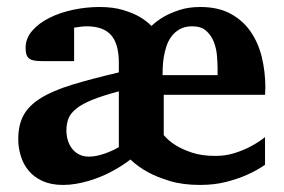

<svg xmlns="http://www.w3.org/2000/svg" viewBox="-20 -521 811 549"><path d="M602.1 -327.1Q602.1 -342.3 600.3 -362.5Q598.6 -382.8 591.3 -401.4Q584 -419.9 569.6 -432.9Q555.2 -445.8 529.8 -445.8Q508.8 -445.8 494.4 -437.7Q480 -429.7 470.5 -417Q460.9 -404.3 455.8 -388.4Q450.7 -372.6 448.2 -356.9Q445.8 -341.3 445.3 -327.9Q444.8 -314.5 444.8 -306.2H602.1ZM319.8 -259.8Q272 -247.1 242.4 -234.9Q212.9 -222.7 196.8 -209.2Q180.7 -195.8 175.3 -180.9Q169.9 -166 169.9 -147.9Q169.9 -132.8 174.1 -119.4Q178.2 -106 186.3 -95.7Q194.3 -85.4 206.3 -79.3Q218.3 -73.2 233.9 -73.2Q248.5 -73.2 263.7 -77.1Q278.8 -81.1 291.5 -86.4Q306.2 -92.3 319.8 -100.1ZM738.8 -270Q738.8 -267.6 738.5 -263.9Q738.3 -260.3 738.3 -257.3Q737.8 -253.4 737.8 -250H448.2V-134.8Q462.4 -117.7 483.4 -105Q501.5 -93.8 529.3 -84.5Q557.1 -75.2 596.2 -75.2Q625.5 -75.2 651.4 -83.5Q677.2 -91.8 696.3 -102.1Q718.8 -113.8 737.8 -128.9V-49.8Q714.8 -33.7 686 -21Q661.1 -9.8 627.2 -1Q593.3 7.8 551.8 7.8Q502.9 7.8 465.8 -3.4Q428.7 -14.6 403.8 -28.3Q374 -44.4 353 -64.9Q326.2 -44.4 294.9 -28.3Q281.7 -21.5 266.1 -15.1Q250.5 -8.8 233.2 -3.7Q215.8 1.5 197.5 4.6Q179.2 7.8 160.2 7.8Q126.5 7.8 102.1 -3.2Q77.6 -14.2 62.3 -32.5Q46.9 -50.8 39.6 -74.5Q32.2 -98.1 32.2 -123Q32.2 -164.1 47.6 -191.9Q63 -219.7 96.9 -240.7Q130.9 -261.7 185.8 -278.6Q240.7 -295.4 319.8 -314V-341.8Q319.8 -395.5 297.6 -420.7Q275.4 -445.8 227.1 -445.8Q222.2 -445.8 216.3 -445.3Q210.4 -444.8 205.1 -443.8Q198.7 -442.9 191.9 -441.9V-346.2H102.1Q87.4 -346.2 77.9 -347.9Q68.4 -349.6 63 -354Q57.6 -358.4 55.4 -365.7Q53.2 -373 53.2 -383.8Q53.2 -411.6 72.3 -433.3Q91.3 -455.1 121.8 -470.2Q152.3 -485.4 189.9 -493.2Q227.5 -501 264.2 -501Q303.7 -501 331.8 -492.4Q359.9 -483.9 377.9 -473.6Q398.9 -461.4 413.1 -446.8Q428.2 -461.4 449.2 -473.6Q467.3 -483.9 493.2 -492.4Q519 -501 553.2 -501Q604 -501 639.4 -481.7Q674.8 -462.4 696.8 -430.4Q718.8 -398.4 728.8 -356.7Q738.8 -314.9 738.8 -270Z"/></svg>

Font: Charis SIL Eur
Style: Bold
Weight: 700
Foundry: SIL International
Version: Version 5.000